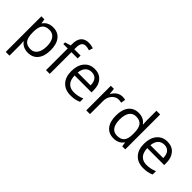

<svg xmlns="http://www.w3.org/2000/svg" viewBox="70 -1740 2956 2956"><g transform="rotate(45 1547.5 -262.5)"><path d="M335 9.8Q282.7 9.8 239.5 -9.5Q196.3 -28.8 167 -68.8H161.1Q167 -22 167 20V240.2H85.9V-535.2H151.9L163.1 -461.9H167Q198.2 -505.9 239.7 -525.4Q281.2 -544.9 335 -544.9Q441.4 -544.9 499.3 -472.2Q557.1 -399.4 557.1 -268.1Q557.1 -136.2 498.3 -63.2Q439.5 9.8 335 9.8ZM323.2 -476.1Q241.2 -476.1 204.6 -430.7Q168 -385.3 167 -286.1V-268.1Q167 -155.3 204.6 -106.7Q242.2 -58.1 325.2 -58.1Q394.5 -58.1 433.8 -114.3Q473.1 -170.4 473.1 -269Q473.1 -369.1 433.8 -422.6Q394.5 -476.1 323.2 -476.1Z M939.9 -472.2H803.7V0H722.7V-472.2H627V-508.8L722.7 -538.1V-567.9Q722.7 -765.1 895 -765.1Q937.5 -765.1 994.6 -748L973.6 -683.1Q926.8 -698.2 893.6 -698.2Q847.7 -698.2 825.7 -667.7Q803.7 -637.2 803.7 -569.8V-535.2H939.9Z M1263.7 9.8Q1145 9.8 1076.4 -62.5Q1007.8 -134.8 1007.8 -263.2Q1007.8 -392.6 1071.5 -468.8Q1135.3 -544.9 1242.7 -544.9Q1343.3 -544.9 1401.9 -478.8Q1460.4 -412.6 1460.4 -304.2V-252.9H1091.8Q1094.2 -158.7 1139.4 -109.9Q1184.6 -61 1266.6 -61Q1353 -61 1437.5 -97.2V-24.9Q1394.5 -6.3 1356.2 1.7Q1317.9 9.8 1263.7 9.8ZM1241.7 -477.1Q1177.2 -477.1 1138.9 -435.1Q1100.6 -393.1 1093.8 -318.8H1373.5Q1373.5 -395.5 1339.4 -436.3Q1305.2 -477.1 1241.7 -477.1Z M1842.8 -544.9Q1878.4 -544.9 1906.7 -539.1L1895.5 -463.9Q1862.3 -471.2 1836.9 -471.2Q1772 -471.2 1725.8 -418.5Q1679.7 -365.7 1679.7 -287.1V0H1598.6V-535.2H1665.5L1674.8 -436H1678.7Q1708.5 -488.3 1750.5 -516.6Q1792.5 -544.9 1842.8 -544.9Z M2371.1 -71.8H2366.7Q2310.5 9.8 2198.7 9.8Q2093.8 9.8 2035.4 -62Q1977.1 -133.8 1977.1 -266.1Q1977.1 -398.4 2035.6 -471.7Q2094.2 -544.9 2198.7 -544.9Q2307.6 -544.9 2365.7 -465.8H2372.1L2368.7 -504.4L2366.7 -542V-759.8H2447.8V0H2381.8ZM2209 -58.1Q2292 -58.1 2329.3 -103.3Q2366.7 -148.4 2366.7 -249V-266.1Q2366.7 -379.9 2328.9 -428.5Q2291 -477.1 2208 -477.1Q2136.7 -477.1 2098.9 -421.6Q2061 -366.2 2061 -265.1Q2061 -162.6 2098.6 -110.4Q2136.2 -58.1 2209 -58.1Z M2845.7 9.8Q2727.1 9.8 2658.4 -62.5Q2589.8 -134.8 2589.8 -263.2Q2589.8 -392.6 2653.6 -468.8Q2717.3 -544.9 2824.7 -544.9Q2925.3 -544.9 2983.9 -478.8Q3042.5 -412.6 3042.5 -304.2V-252.9H2673.8Q2676.3 -158.7 2721.4 -109.9Q2766.6 -61 2848.6 -61Q2935.1 -61 3019.5 -97.2V-24.9Q2976.6 -6.3 2938.2 1.7Q2899.9 9.8 2845.7 9.8ZM2823.7 -477.1Q2759.3 -477.1 2720.9 -435.1Q2682.6 -393.1 2675.8 -318.8H2955.6Q2955.6 -395.5 2921.4 -436.3Q2887.2 -477.1 2823.7 -477.1Z"/></g></svg>

Font: HunimalSansv1.5
Style: Regular
Weight: 400
Foundry: Ascender Corporation
Version: Version 1.10